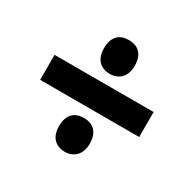

<svg xmlns="http://www.w3.org/2000/svg" viewBox="-122 -742 786 779"><g transform="rotate(30 271.5 -352.5)"><path d="M271 -456C311 -456 343 -481 343 -535C343 -591 312 -614 271 -614C229 -614 199 -591 199 -535C199 -481 230 -456 271 -456ZM39 -294H503V-411H39ZM271 -91C311 -91 343 -117 343 -170C343 -226 312 -249 271 -249C229 -249 199 -226 199 -170C199 -116 230 -91 271 -91Z"/></g></svg>

Font: Noto Sans Gujarati UI SemiCondensed ExtraBold
Style: Regular
Weight: 800
Width: 4
Designer: Jelle Bosma - Monotype Design Team, Universal Thirst
Foundry: Monotype Imaging Inc.
Version: Version 2.106